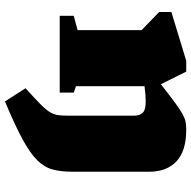

<svg xmlns="http://www.w3.org/2000/svg" viewBox="-18 -560 810 815"><g transform="rotate(90 387.5 -152.0)"><path d="M470.5 -35V-315.5Q470.5 -339.5 458.2 -352.2Q446 -365 410.5 -365Q381 -365 345.5 -360V-69L372.5 -59.5V0H46.5V-59.5L107.5 -76V-347.5L30.5 -422V-474L237.5 -537H283.5L337 -429.5Q387 -468.5 417 -490.5Q447 -512.5 465.2 -522.2Q483.5 -532 497.8 -534.5Q512 -537 530.5 -537Q620.5 -537 664.5 -495.5Q708.5 -454 708.5 -379.5V-55Q708.5 -6 699 29.8Q689.5 65.5 659.5 95.8Q629.5 126 570 158.2Q510.5 190.5 410 232.5L354 145Q396.5 107 420.2 83.5Q444 60 454.8 42.8Q465.5 25.5 468 8Q470.5 -9.5 470.5 -35Z"/></g></svg>

Font: Newsreader Caption ExtraBold
Style: Regular
Weight: 800
Designer: Hugues Gentile
Foundry: Production Type
Version: Version 1.001